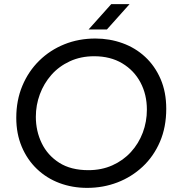

<svg xmlns="http://www.w3.org/2000/svg" viewBox="-20 -900 856 932"><path d="M403 12Q331 12 268.5 -11.5Q206 -35 159 -80Q112 -125 85.5 -188Q59 -251 59 -328Q59 -413 88.5 -483.5Q118 -554 170.5 -605.5Q223 -657 292.5 -685Q362 -713 443 -713Q512 -713 574.5 -690.5Q637 -668 684.5 -624Q732 -580 759.5 -516.5Q787 -453 787 -372Q787 -283 756.5 -212Q726 -141 672.5 -91Q619 -41 550 -14.5Q481 12 403 12ZM409 -74Q473 -74 525.5 -97.5Q578 -121 615.5 -162Q653 -203 673 -256Q693 -309 693 -368Q693 -441 662 -499.5Q631 -558 573.5 -592.5Q516 -627 437 -627Q372 -627 319 -602.5Q266 -578 229.5 -536.5Q193 -495 173.5 -442.5Q154 -390 154 -333Q154 -264 182.5 -205Q211 -146 267.5 -110Q324 -74 409 -74ZM410 -757 520 -880H609L499 -757Z"/></svg>

Font: MuseoModerno
Style: Italic
Weight: 400
Italic angle: -9°
Designer: Pablo Cosgaya, Héctor Gatti, Marcela Romero, and the Authors of The MuseoModerno Project.
Foundry: Omnibus-Type Team
Version: Version 1.003